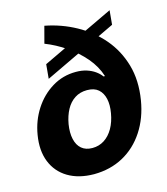

<svg xmlns="http://www.w3.org/2000/svg" viewBox="-115 -855 832 955"><g transform="rotate(-15 301.0 -377.5)"><path d="M529.3 -683.1 155.3 -504.9 162.1 -578.6 536.1 -756.3ZM251.5 11.7Q172.4 11.2 117.9 -21.5Q63.5 -54.2 40 -113Q16.6 -171.9 29.8 -250Q41.5 -320.8 78.6 -378.2Q115.7 -435.5 171.4 -469.5Q227.1 -503.4 293.9 -503.4Q325.2 -503.4 349.4 -495.6Q373.5 -487.8 391.8 -474.9Q410.2 -461.9 421.9 -445.8H429.2Q412.6 -498.5 374.3 -543.5Q335.9 -588.4 284.9 -623.3Q233.9 -658.2 179.7 -679.2L202.6 -765.6Q286.6 -749.5 360.4 -709Q434.1 -668.5 487.1 -606.7Q540 -544.9 563.5 -463.6Q586.9 -382.3 570.8 -283.7Q556.2 -194.8 512.5 -128.2Q468.8 -61.5 402.1 -25.1Q335.4 11.2 251.5 11.7ZM276.9 -116.2Q311 -116.2 338.4 -133.8Q365.7 -151.4 384.3 -183.8Q402.8 -216.3 410.2 -259.8Q417.5 -301.3 410.4 -333Q403.3 -364.7 382.3 -383.1Q361.3 -401.4 324.2 -401.4Q288.1 -401.4 261 -383.8Q233.9 -366.2 216.8 -334.7Q199.7 -303.2 192.4 -261.2Q185.5 -218.3 192.9 -185.3Q200.2 -152.3 221.4 -134.3Q242.7 -116.2 276.9 -116.2Z"/></g></svg>

Font: Inter 17pt ExtraBold
Style: Italic
Weight: 800
Italic angle: -9.3988°
Version: Version 4.001;git-66647c0bb